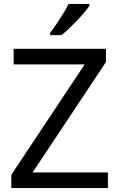

<svg xmlns="http://www.w3.org/2000/svg" viewBox="-20 -964 612 984"><path d="M533 0H38V-68L414 -634H50V-714H523V-646L147 -80H533ZM438 -934Q429 -920 412 -900Q395 -880 374.5 -858.5Q354 -837 333.5 -817.5Q313 -798 295 -784H237V-796Q252 -815 269.5 -841Q287 -867 304 -894.5Q321 -922 332 -944H438Z"/></svg>

Font: Noto Sans Khmer UI
Style: Regular
Weight: 400
Designer: Danh Hong and the Monotype Design Team
Foundry: Monotype Imaging Inc.
Version: Version 2.002